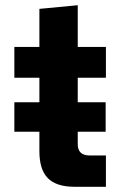

<svg xmlns="http://www.w3.org/2000/svg" viewBox="-20 -716 476 736"><path d="M266 0Q196 0 163.5 -33Q131 -66 131 -136V-211H35V-324H131V-418H35V-536H131V-682L278 -696V-536H386V-418H278V-324H385V-211H278V-163Q278 -120 324 -120H386V0Z"/></svg>

Font: Mona Sans
Style: Bold
Weight: 700
Designer: Deni Anggara
Foundry: GitHub
Version: Version 2.000;Glyphs 3.2.3 (3260)